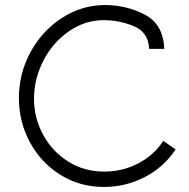

<svg xmlns="http://www.w3.org/2000/svg" viewBox="-20 -725 752 762"><path d="M55 -336Q55 -433 101 -518Q147 -603 226 -654Q305 -705 397 -705Q481 -705 554.5 -667Q628 -629 632 -531H572Q569 -597 511.5 -621Q454 -645 392 -645Q317 -645 253 -600.5Q189 -556 152 -484Q115 -412 115 -333Q115 -257 151 -190.5Q187 -124 250.5 -84Q314 -44 394 -44Q467 -44 529.5 -77Q592 -110 628 -166L677 -132Q630 -61 554 -22Q478 17 393 17Q297 17 220 -31Q143 -79 99 -160Q55 -241 55 -336Z"/></svg>

Font: Bellota Text
Style: Regular
Weight: 400
Designer: Kemie Guaida
Foundry: Kemie Guaida
Version: Version 4.001